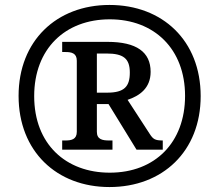

<svg xmlns="http://www.w3.org/2000/svg" viewBox="-20 -745 885 775"><path d="M422 10C636 10 790 -134 790 -357C790 -581 636 -725 422 -725C208 -725 55 -580 55 -358C55 -134 209 10 422 10ZM423 -48C246 -48 118 -163 118 -357C118 -548 243 -667 423 -667C603 -667 727 -547 727 -358C727 -170 606 -48 423 -48ZM231 -141H434V-178H420C394 -178 371 -182 371 -213V-325H418L531 -141H637V-178C606 -178 598 -183 584 -205L495 -342C543 -358 588 -389 588 -455C588 -535 531 -576 414 -576H231V-535H244C268 -535 290 -531 290 -500V-213C290 -182 268 -178 244 -178H231ZM413 -371H371V-529H410C478 -529 504 -509 504 -452C504 -396 482 -371 413 -371Z"/></svg>

Font: Noto Serif Georgian Bold
Style: Regular
Weight: 700
Designer: Monotype Design Team, Akaki Razmadze
Foundry: Google LLC
Version: Version 2.003